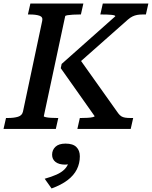

<svg xmlns="http://www.w3.org/2000/svg" viewBox="-44 -730 860 1087"><path d="M-24 0 -10 -62H1Q35 -62 58 -69Q81 -76 86 -98L195 -612Q200 -634 179.5 -641Q159 -648 125 -648H114L128 -710H428L414 -648H405Q388 -648 369.5 -647Q351 -646 338.5 -644Q326 -642 325 -638L204 -72Q204 -69 215.5 -66.5Q227 -64 244.5 -63Q262 -62 278 -62H286L272 0ZM394 0 408 -62H416Q434 -62 451.5 -63Q469 -64 480 -66.5Q491 -69 492 -72L300 -344L305 -368L609 -638Q609 -641 603 -643Q597 -645 586 -646Q575 -647 561.5 -647.5Q548 -648 534 -648H524L538 -710H796L782 -648H763Q746 -648 732.5 -645.5Q719 -643 706.5 -637Q694 -631 680 -619L377 -351L392 -417L625 -89Q634 -77 643 -71.5Q652 -66 664.5 -64Q677 -62 694 -62H710L696 0ZM248 337 209 282Q248 271 276 258.5Q304 246 321.5 228.5Q339 211 345 187Q347 182 350.5 181Q354 180 357.5 181.5Q361 183 362 189Q357 194 347 198Q337 202 325 202Q290 202 270.5 187Q251 172 251 146Q251 119 270 101Q289 83 327 83Q369 83 388.5 102.5Q408 122 408 155Q408 195 391 229Q374 263 338.5 290Q303 317 248 337Z"/></svg>

Font: Roboto Serif Medium
Style: Italic
Weight: 500
Italic angle: -10°
Designer: Greg Gazdowicz
Foundry: Commercial Type
Version: Version 1.008